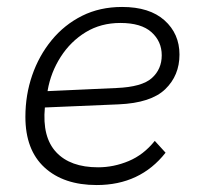

<svg xmlns="http://www.w3.org/2000/svg" viewBox="-20 -524 573 552"><path d="M258 8Q163 8 108 -42.5Q53 -93 53 -188Q53 -251 72.5 -307.5Q92 -364 128.5 -408.5Q165 -453 216 -478.5Q267 -504 331 -504Q410 -504 453 -465.5Q496 -427 496 -367Q496 -307 455 -267.5Q414 -228 321 -224L109 -215Q101 -130 141.5 -86.5Q182 -43 262 -43Q307 -43 350 -61Q393 -79 425 -119L456 -85Q383 8 258 8ZM117 -264V-262L315 -271Q388 -274 416.5 -299.5Q445 -325 445 -365Q445 -405 415.5 -431.5Q386 -458 326 -458Q270 -458 226.5 -431.5Q183 -405 154.5 -360.5Q126 -316 117 -264Z"/></svg>

Font: Livvic Light
Style: Italic
Weight: 300
Italic angle: -10°
Designer: Jacques Le Bailly, Baron von Fonthausen
Version: Version 1.001; ttfautohint (v1.8.2)